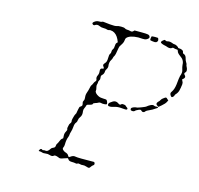

<svg xmlns="http://www.w3.org/2000/svg" viewBox="-92 -707 834 803"><g transform="rotate(15 325.0 -306.0)"><path d="M385 -298Q397 -304 408 -296Q417 -289 422 -296Q423 -298 430 -297.5Q437 -297 440 -295Q442 -292 447 -289Q454 -284 449 -280Q446 -278 428 -280Q410 -282 396 -277.5Q382 -273 376 -274Q372 -274 371 -274.5Q370 -275 369.5 -276Q369 -277 368 -280Q368 -286 374 -290.5Q380 -295 385 -298ZM539 -323Q550 -329 556 -325Q560 -323 566.5 -324Q573 -325 573 -322.5Q573 -320 569 -318Q554 -307 533 -298Q527 -295 525 -291.5Q523 -288 518 -287.5Q513 -287 510 -291Q507 -294 504 -294Q502 -294 497.5 -292Q493 -290 488.5 -287.5Q484 -285 483 -283Q480 -280 474.5 -280Q469 -280 466 -282Q463 -286 465 -290Q466 -293 473.5 -296Q481 -299 486 -299Q489 -299 495 -301Q501 -303 507.5 -305.5Q514 -308 519.5 -310.5Q525 -313 527 -315Q530 -318 539 -323ZM586 -366Q592 -371 595 -371Q598 -371 602 -366L607 -362L603 -354Q599 -346 586 -335L574 -325L568 -329Q558 -335 567 -345Q573 -350 575.5 -355.5Q578 -361 586 -366ZM520 -598Q525 -602 526.5 -602.5Q528 -603 532 -600.5Q536 -598 541 -600Q549 -603 566 -596Q570 -595 574 -595Q577 -595 583.5 -591Q590 -587 590 -585Q590 -584 594 -584Q605 -584 612 -578Q614 -575 614.5 -571Q615 -567 620 -566Q629 -563 632 -549Q634 -541 638 -535Q642 -529 642 -525.5Q642 -522 645 -517Q648 -512 649 -505Q650 -498 646 -494Q639 -488 646 -482Q654 -474 645 -466L640 -462L643 -455Q647 -449 646 -441Q645 -438 644.5 -431.5Q644 -425 643 -423Q641 -407 632 -397Q627 -392 627 -390Q627 -387 623.5 -383Q620 -379 617 -379Q616 -379 614.5 -380.5Q613 -382 611.5 -384Q610 -386 609 -388.5Q608 -391 608 -393Q608 -397 612 -402Q620 -413 623 -435Q626 -466 628 -473Q635 -490 630 -502Q627 -511 626 -521Q626 -542 607 -554Q593 -564 592 -572Q591 -575 590 -576Q589 -577 585 -577Q578 -577 573 -579Q568 -581 564 -577Q558 -573 547 -576Q540 -579 529 -581Q514 -585 514 -590Q514 -592 520 -598ZM470 -602Q472 -604 485 -604Q495 -604 497 -603.5Q499 -603 500 -599Q504 -590 495 -584Q491 -582 480.5 -583.5Q470 -585 469 -586Q468 -587 468.5 -593Q469 -599 470 -602ZM390 -603 395 -608H424Q446 -608 453 -606.5Q460 -605 462 -600Q466 -593 454 -586Q446 -582 436 -583Q417 -585 401 -582.5Q385 -580 375.5 -574Q366 -568 366 -560Q366 -557 364.5 -551.5Q363 -546 360 -541Q357 -536 355 -533Q350 -527 349 -518Q345 -489 341 -483Q338 -479 337 -473.5Q336 -468 333 -464Q325 -452 328 -434Q328 -427 324 -421.5Q320 -416 320 -412Q320 -400 312 -393Q307 -389 308.5 -381.5Q310 -374 306.5 -368.5Q303 -363 303.5 -359.5Q304 -356 302 -350Q300 -344 302.5 -336Q305 -328 304 -323Q303 -318 308 -312.5Q313 -307 321.5 -303Q330 -299 343 -299Q354 -299 356.5 -297.5Q359 -296 362 -288Q364 -281 362 -279.5Q360 -278 351.5 -277.5Q343 -277 337 -279Q331 -280 326.5 -277Q322 -274 317 -273Q306 -270 306 -266Q306 -262 289 -258Q282 -257 281 -252Q280 -247 276.5 -240Q273 -233 274 -226Q277 -209 269 -199Q264 -193 263 -184.5Q262 -176 259 -173Q253 -167 252 -152Q251 -140 248 -130.5Q245 -121 245 -116.5Q245 -112 243 -107Q237 -93 237 -73Q237 -64 234 -58.5Q231 -53 236 -48Q241 -43 247 -41Q259 -38 263 -29Q265 -23 273 -29Q283 -37 295 -34Q304 -32 370 -33Q376 -34 377.5 -27.5Q379 -21 373 -18Q369 -15 365 -9Q362 -4 359 -3.5Q356 -3 347 -6Q338 -9 331.5 -8Q325 -7 318.5 -9Q312 -11 308.5 -8.5Q305 -6 300 -7.5Q295 -9 283.5 -9Q272 -9 268 -15L264 -20L248 -15Q233 -9 228 -11.5Q223 -14 215.5 -16Q208 -18 205 -15Q198 -9 187 -13Q179 -16 168.5 -14.5Q158 -13 153.5 -15Q149 -17 143 -17Q138 -17 138 -18Q138 -19 140 -23Q145 -31 150 -27Q153 -24 156 -25.5Q159 -27 165 -26Q175 -24 184 -39Q187 -44 193 -46Q202 -49 202 -59Q202 -63 205 -67Q208 -71 211.5 -80Q215 -89 219 -92Q223 -94 223.5 -95.5Q224 -97 223 -105Q222 -116 227 -124.5Q232 -133 230 -136.5Q228 -140 229.5 -144.5Q231 -149 231.5 -154Q232 -159 236 -163.5Q240 -168 239 -173Q238 -177 239.5 -183.5Q241 -190 243 -196.5Q245 -203 247 -206Q251 -212 250 -215Q250 -216 252.5 -228Q255 -240 256 -240Q264 -245 265 -248Q266 -251 264 -259Q262 -264 265.5 -269.5Q269 -275 267.5 -285Q266 -295 270 -306Q274 -317 276 -327.5Q278 -338 280.5 -340.5Q283 -343 285.5 -349.5Q288 -356 292 -360Q296 -364 294 -369Q290 -377 295 -387Q299 -395 298 -404Q296 -419 306 -419Q316 -419 308 -429Q305 -433 305.5 -436Q306 -439 313 -447Q318 -453 318 -468Q318 -483 321.5 -487Q325 -491 324.5 -497.5Q324 -504 328 -509Q332 -514 332 -524Q332 -534 336 -538L340 -542L335 -554Q325 -575 308 -581Q297 -584 292 -582Q287 -580 282.5 -582Q278 -584 267.5 -584Q257 -584 251 -587Q239 -593 231 -588Q224 -582 218 -589Q214 -594 225 -601Q232 -606 242 -606Q252 -606 254.5 -608Q257 -610 261.5 -609Q266 -608 289 -606Q312 -604 318 -606.5Q324 -609 337 -609Q350 -609 354 -606Q358 -603 365 -603Q372 -603 378.5 -601Q385 -599 390 -603Z"/></g></svg>

Font: TT2020 Style D
Style: Italic
Weight: 400
Italic angle: -15°
Version: Version 0.2.000